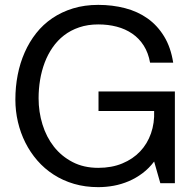

<svg xmlns="http://www.w3.org/2000/svg" viewBox="-20 -751 799 787"><path d="M611.8 -88.9Q590.8 -61 564.2 -41Q537.6 -21 507.8 -8.3Q478 4.4 446.3 10.3Q414.6 16.1 382.8 16.1Q329.6 16.1 283.7 2.7Q237.8 -10.7 200 -35.2Q162.1 -59.6 133.1 -93Q104 -126.5 84 -166.3Q64 -206.1 53.5 -251Q43 -295.9 43 -342.8Q43 -395 52.5 -443.8Q62 -492.7 81.1 -535.9Q100.1 -579.1 128.4 -615Q156.7 -650.9 194.6 -676.5Q232.4 -702.1 279.5 -716.6Q326.7 -731 382.8 -731Q440.9 -731 492.7 -717.5Q544.4 -704.1 585 -675.3Q625.5 -646.5 652.8 -601.6Q680.2 -556.6 689.9 -494.1H595.2Q587.9 -534.7 569.1 -564.2Q550.3 -593.8 522.2 -613Q494.1 -632.3 458.7 -641.6Q423.3 -650.9 382.8 -650.9Q339.8 -650.9 304.7 -638.9Q269.5 -627 242.4 -606Q215.3 -585 195.6 -556.4Q175.8 -527.8 163.1 -494.1Q150.4 -460.4 144.3 -423.3Q138.2 -386.2 138.2 -348.1Q138.2 -292.5 154.1 -241Q169.9 -189.5 200.9 -149.9Q231.9 -110.4 277.6 -86.7Q323.2 -63 382.8 -63Q438 -63 481.4 -81.1Q524.9 -99.1 554.4 -130.4Q584 -161.6 598.9 -204.3Q613.8 -247.1 611.8 -295.9H383.8V-376H696.8V0H637.2Z"/></svg>

Font: XB Khoramshahr
Style: Regular
Weight: 400
Designer: Behnam
Foundry: Irmug
Version: Version 8.005 2009